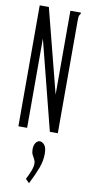

<svg xmlns="http://www.w3.org/2000/svg" viewBox="-99 -661 448 974"><g transform="rotate(10 125.0 -174.0)"><path d="M23 -623H70L181 -191V-623H235V-616Q229 -610 227.5 -603Q226 -596 226 -579V0H185L68 -460V0H23ZM126 275 107 256Q119 233 127.5 211Q136 189 136 172Q136 160 130.5 150.5Q125 141 119.5 130Q114 119 114 103Q114 81 123 68.5Q132 56 144 56Q156 56 167.5 69Q179 82 179 115Q179 151 165 188.5Q151 226 126 275Z"/></g></svg>

Font: Inconsolata UltraCondensed
Style: Regular
Weight: 400
Width: 1
Monospace: yes
Designer: Raph Levien, Cyreal, Brenton Simpson
Foundry: Raph Levien, Cyreal, Google
Version: Version 3.000; ttfautohint (v1.8.2.53-6de2)